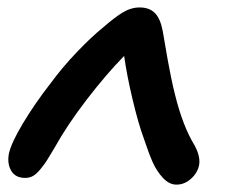

<svg xmlns="http://www.w3.org/2000/svg" viewBox="-20 -502 616 518"><path d="M47.9 -22Q21.5 -22 10.3 -41.3Q-1 -60.5 3.9 -86.9Q9.8 -115.7 42 -169.4Q74.2 -223.1 116.2 -276.9Q148.4 -320.8 188 -362.1Q227.5 -403.3 256.8 -426.8Q288.6 -454.6 311 -468.3Q333.5 -481.9 356.9 -481.9Q382.8 -481.9 397.7 -467Q412.6 -452.1 418.9 -418.9Q420.4 -411.1 424.8 -385Q429.2 -358.9 432.6 -339.8Q436 -320.8 441.4 -294.2Q446.8 -267.6 452.1 -247.1Q473.1 -161.6 504.9 -109.9Q521.5 -79.1 517.1 -56.2Q512.7 -35.2 495.1 -19.5Q477.5 -3.9 456.1 -3.9Q436.5 -3.9 419.7 -22Q402.8 -40 391.8 -64.7Q380.9 -89.4 368.2 -127.9Q353.5 -167.5 337.9 -232.9Q322.3 -298.3 314.9 -351.1Q266.6 -301.8 213.9 -233.2Q161.1 -164.6 127 -103Q112.8 -79.1 106 -68.4Q99.1 -57.6 88.4 -44.7Q77.6 -31.7 68.4 -26.9Q59.1 -22 47.9 -22Z"/></svg>

Font: Shantell Sans Irregular
Style: Italic
Weight: 500
Italic angle: -11.31°
Designer: Stephen Nixon, Anya Danilova, Shantell Martin
Foundry: Arrow Type
Version: Version 1.006;[9816181b4]